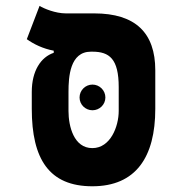

<svg xmlns="http://www.w3.org/2000/svg" viewBox="-20 -632 626 661"><path d="M297.9 9.3C447.8 9.3 514.6 -91.3 514.6 -257.3V-390.1C514.6 -519 446.3 -585.9 304.2 -585.9H206.5C170.9 -585.9 130.9 -602.5 116.2 -611.8L72.3 -497.1C96.2 -480 127.9 -464.4 165 -457.5V-450.2C121.1 -435.5 89.4 -388.7 89.4 -315.4V-257.3C89.4 -84 149.4 9.3 297.9 9.3ZM297.9 -122.1C234.4 -122.1 215.8 -196.8 215.8 -250V-315.4C215.8 -367.7 220.7 -454.1 293 -454.1H297.9C356.4 -454.1 388.7 -429.7 388.7 -332V-250C388.7 -196.8 360.4 -122.1 297.9 -122.1ZM298.3 -252.4C322.8 -252.4 342.8 -272 342.8 -296.4C342.8 -320.8 322.8 -340.8 298.3 -340.8C273.9 -340.8 253.9 -320.8 253.9 -296.4C253.9 -272 273.9 -252.4 298.3 -252.4Z"/></svg>

Font: Cascadia Code
Style: Bold
Weight: 700
Monospace: yes
Designer: Aaron Bell
Foundry: Saja Typeworks
Version: Version 2404.023